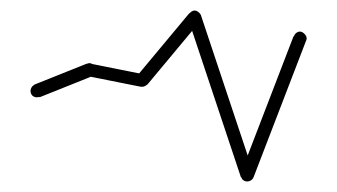

<svg xmlns="http://www.w3.org/2000/svg" viewBox="-20 -413 640 365"><path d="M38 -240Q38 -237 39.5 -234Q41 -231 44 -229.5Q47 -228 50 -228Q53 -228 56 -229.5Q59 -231 61 -234Q63 -237 63 -240Q63 -243 61 -246Q59 -249 56 -251Q53 -253 50 -253Q47 -253 44 -251Q41 -249 39.5 -246Q38 -243 38 -240Z M45 -252 55 -228 155 -268 145 -292Z M138 -280Q138 -277 139.5 -274Q141 -271 144 -269.5Q147 -268 150 -268Q153 -268 156 -269.5Q159 -271 161 -274Q163 -277 163 -280Q163 -283 161 -286Q159 -289 156 -291Q153 -293 150 -293Q147 -293 144 -291Q141 -289 139.5 -286Q138 -283 138 -280Z M152 -292 148 -268 248 -248 252 -272Z M238 -260Q238 -257 239.5 -254Q241 -251 244 -249.5Q247 -248 250 -248Q253 -248 256 -249.5Q259 -251 261 -254Q263 -257 263 -260Q263 -263 261 -266Q259 -269 256 -271Q253 -273 250 -273Q247 -273 244 -271Q241 -269 239.5 -266Q238 -263 238 -260Z M240 -268 260 -252 360 -372 340 -388Z M338 -380Q338 -377 339.5 -374Q341 -371 344 -369.5Q347 -368 350 -368Q353 -368 356 -369.5Q359 -371 361 -374Q363 -377 363 -380Q363 -383 361 -386Q359 -389 356 -391Q353 -393 350 -393Q347 -393 344 -391Q341 -389 339.5 -386Q338 -383 338 -380Z M362 -384 338 -376 438 -76 462 -84Z M438 -80Q438 -77 439.5 -74Q441 -71 444 -69.5Q447 -68 450 -68Q453 -68 456 -69.5Q459 -71 461 -74Q463 -77 463 -80Q463 -83 461 -86Q459 -89 456 -91Q453 -93 450 -93Q447 -93 444 -91Q441 -89 439.5 -86Q438 -83 438 -80Z M438 -84 462 -76 562 -336 538 -344Z M538 -340Q538 -337 539.5 -334Q541 -331 544 -329.5Q547 -328 550 -328Q553 -328 556 -329.5Q559 -331 561 -334Q563 -337 563 -340Q563 -343 561 -346Q559 -349 556 -351Q553 -353 550 -353Q547 -353 544 -351Q541 -349 539.5 -346Q538 -343 538 -340Z"/></svg>

Font: Linefont Thin
Style: Regular
Weight: 100
Monospace: yes
Version: Version 3.002;gftools[0.9.33]